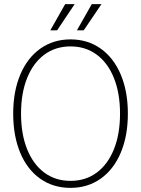

<svg xmlns="http://www.w3.org/2000/svg" viewBox="-20 -901 684 931"><path d="M44 -350Q44 -458 78.5 -539.5Q113 -621 176 -665.5Q239 -710 322 -710Q405 -710 468 -665.5Q531 -621 565.5 -539.5Q600 -458 600 -350Q600 -242 565.5 -160.5Q531 -79 468 -34.5Q405 10 322 10Q238 10 175 -34.5Q112 -79 78 -160.5Q44 -242 44 -350ZM562 -350Q562 -449 532.5 -522.5Q503 -596 449 -636Q395 -676 322 -676Q249 -676 195 -636Q141 -596 111.5 -522.5Q82 -449 82 -350Q82 -251 111.5 -177.5Q141 -104 195 -64Q249 -24 322 -24Q395 -24 449 -64Q503 -104 532.5 -177.5Q562 -251 562 -350ZM296 -881H342L257 -754H224ZM425 -881H472L386 -754H353Z"/></svg>

Font: Sarabun Thin
Style: Regular
Weight: 250
Designer: Suppakit Chalermlarp | Katatrad Co.,Ltd.
Foundry: Cadson Demak Co.,Ltd.
Version: Version 1.000; ttfautohint (v1.6)